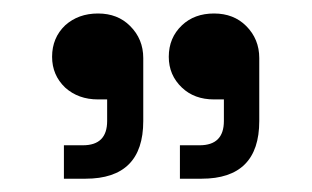

<svg xmlns="http://www.w3.org/2000/svg" viewBox="-20 -734 465 286"><path d="M75.2 -467.8Q75.2 -480.5 75.2 -517.6Q82 -517.6 103.5 -517.6Q139.6 -517.6 139.6 -553.7Q139.6 -564.5 139.6 -585.9Q136.7 -585.9 126 -585.9Q96.7 -585.9 77.1 -603.5Q57.6 -622.1 57.6 -649.4Q57.6 -677.7 77.1 -696.3Q96.7 -713.9 126 -713.9Q155.3 -713.9 173.8 -695.3Q193.4 -675.8 193.4 -647.5Q193.4 -616.2 193.4 -553.7Q193.4 -467.8 107.4 -467.8Q96.7 -467.8 75.2 -467.8ZM248 -467.8Q248 -480.5 248 -517.6Q254.9 -517.6 277.3 -517.6Q313.5 -517.6 313.5 -553.7Q313.5 -564.5 313.5 -585.9Q309.6 -585.9 298.8 -585.9Q269.5 -585.9 251 -603.5Q231.4 -622.1 231.4 -649.4Q231.4 -677.7 251 -696.3Q269.5 -713.9 298.8 -713.9Q328.1 -713.9 346.7 -695.3Q366.2 -675.8 366.2 -647.5Q366.2 -616.2 366.2 -553.7Q366.2 -467.8 280.3 -467.8Q269.5 -467.8 248 -467.8Z"/></svg>

Font: Kadena Space Grotesk
Style: Regular
Weight: 400
Designer: Florian Karsten
Version: Version 2.000